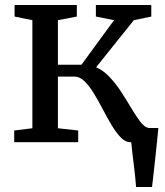

<svg xmlns="http://www.w3.org/2000/svg" viewBox="-20 -571 664 771"><path d="M526.5 180Q525 159.5 522.5 135.8Q520 112 517 87.8Q514 63.5 511.2 40.8Q508.5 18 507 0L462.5 -57H616Q614 -37 611.5 -13.2Q609 10.5 606.5 36.2Q604 62 601 87.5Q598 113 595.5 136.8Q593 160.5 590.5 180ZM37 0V-47L110 -56V-490L38.5 -504.5V-551H288.5V-504.5L212.5 -490V-311H307L438 -490L365 -504.5V-551H587.5V-504.5L517.5 -490L366 -301Q395.5 -288 420.8 -261Q446 -234 467.2 -201.2Q488.5 -168.5 507 -137.2Q525.5 -106 542 -84Q558.5 -62 573.5 -58L611 -47.5V0H503.5Q483.5 0 465 -19Q446.5 -38 428.5 -68Q410.5 -98 393 -131.8Q375.5 -165.5 357.2 -195.5Q339 -225.5 319.8 -244.5Q300.5 -263.5 278.5 -263.5H212.5V-56L294 -47V0Z"/></svg>

Font: Merriweather 28pt
Style: Regular
Weight: 400
Version: Version 2.100